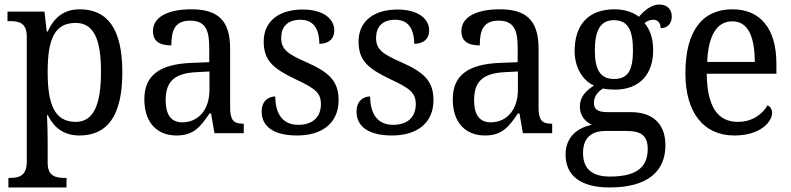

<svg xmlns="http://www.w3.org/2000/svg" viewBox="-20 -587 3487 846"><path d="M17 239H273V197H265C225 197 190 189 190 130V34C190 2 189 -44 187 -79H191C217 -26 260 10 330 10C453 10 519 -76 519 -269C519 -461 453 -546 331 -546C259 -546 217 -507 190 -448H186L176 -536H13V-494H25C65 -494 98 -485 98 -426V125C98 188 64 197 24 197H17ZM314 -50C219 -50 190 -129 190 -270C190 -412 219 -486 313 -486C394 -486 425 -413 425 -271C425 -129 394 -50 314 -50Z M758 10C835 10 864 -30 903 -87H910L925 0H1054V-42H1051C1009 -42 994 -58 994 -114V-373C994 -500 937 -546 823 -546C727 -546 654 -516 654 -450C654 -406 682 -387 735 -387C735 -451 749 -496 818 -496C891 -496 902 -446 902 -373V-313L826 -310C685 -305 616 -256 616 -150C616 -41 677 10 758 10ZM783 -48C733 -48 710 -83 710 -145C710 -223 743 -264 845 -269L903 -272V-191C903 -106 856 -48 783 -48Z M1289 10C1400 10 1472 -45 1472 -146C1472 -230 1429 -269 1332 -312C1250 -348 1219 -368 1219 -420C1219 -467 1245 -500 1304 -500C1359 -500 1387 -462 1387 -394C1430 -394 1453 -417 1453 -453C1453 -503 1406 -545 1314 -545C1211 -545 1142 -495 1142 -404C1142 -318 1186 -284 1284 -237C1370 -197 1394 -177 1394 -128C1394 -72 1359 -37 1294 -37C1221 -37 1193 -92 1193 -162C1167 -162 1133 -146 1133 -95C1133 -25 1193 10 1289 10Z M1707 10C1818 10 1890 -45 1890 -146C1890 -230 1847 -269 1750 -312C1668 -348 1637 -368 1637 -420C1637 -467 1663 -500 1722 -500C1777 -500 1805 -462 1805 -394C1848 -394 1871 -417 1871 -453C1871 -503 1824 -545 1732 -545C1629 -545 1560 -495 1560 -404C1560 -318 1604 -284 1702 -237C1788 -197 1812 -177 1812 -128C1812 -72 1777 -37 1712 -37C1639 -37 1611 -92 1611 -162C1585 -162 1551 -146 1551 -95C1551 -25 1611 10 1707 10Z M2117 10C2194 10 2223 -30 2262 -87H2269L2284 0H2413V-42H2410C2368 -42 2353 -58 2353 -114V-373C2353 -500 2296 -546 2182 -546C2086 -546 2013 -516 2013 -450C2013 -406 2041 -387 2094 -387C2094 -451 2108 -496 2177 -496C2250 -496 2261 -446 2261 -373V-313L2185 -310C2044 -305 1975 -256 1975 -150C1975 -41 2036 10 2117 10ZM2142 -48C2092 -48 2069 -83 2069 -145C2069 -223 2102 -264 2204 -269L2262 -272V-191C2262 -106 2215 -48 2142 -48Z M2666 239C2834 239 2912 168 2912 53C2912 -29 2869 -93 2758 -93H2656C2611 -93 2597 -107 2597 -134C2597 -164 2616 -184 2637 -197C2650 -194 2674 -192 2689 -192C2803 -192 2858 -265 2858 -365C2858 -423 2842 -458 2820 -486C2832 -494 2843 -500 2859 -500C2882 -500 2891 -481 2891 -463C2925 -463 2940 -487 2940 -515C2940 -543 2922 -567 2886 -567C2844 -567 2812 -532 2795 -513C2774 -531 2734 -546 2689 -546C2570 -546 2512 -476 2512 -361C2512 -294 2544 -234 2597 -210C2557 -184 2535 -157 2535 -117C2535 -74 2562 -49 2588 -37C2527 -25 2472 15 2472 94C2472 185 2536 239 2666 239ZM2686 -239C2626 -239 2601 -279 2601 -364C2601 -454 2626 -498 2685 -498C2746 -498 2769 -456 2769 -365C2769 -278 2747 -239 2686 -239ZM2668 191C2578 191 2549 147 2549 87C2549 9 2599 -10 2649 -10H2741C2801 -10 2834 8 2834 69C2834 139 2798 191 2668 191Z M3216 10C3329 10 3382 -49 3382 -90C3382 -107 3372 -119 3362 -123C3340 -85 3296 -50 3232 -50C3143 -50 3096 -115 3094 -262H3401V-306C3401 -464 3328 -546 3207 -546C3075 -546 3000 -451 3000 -264C3000 -91 3080 10 3216 10ZM3306 -314H3096C3101 -430 3138 -493 3207 -493C3279 -493 3305 -421 3306 -314Z"/></svg>

Font: Noto Serif Bengali SemiCondensed
Style: Regular
Weight: 400
Width: 4
Designer: Juan Bruce, Universal Thirst, Indian Type Foundry and the Monotype Design Team.
Foundry: Monotype Imaging Inc.
Version: Version 2.003